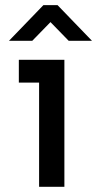

<svg xmlns="http://www.w3.org/2000/svg" viewBox="-20 -721 375 741"><path d="M130.9 0V-490.2H228.5V0ZM52.7 -402.3V-490.2H228.5V-402.3ZM14.6 -563.5 147.5 -701.2H202.1L335 -563.5H245.1L174.8 -635.7L104.5 -563.5Z"/></svg>

Font: Sen Medium
Style: Regular
Weight: 500
Designer: Kosal Sen, Philatype
Foundry: Philatype
Version: Version 2.000;gftools[0.9.31]